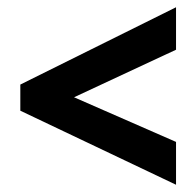

<svg xmlns="http://www.w3.org/2000/svg" viewBox="-20 -708 541 529"><path d="M465 -199V-317L184 -440L465 -571V-688L36 -475V-403Z"/></svg>

Font: Noto Sans Kannada UI Condensed
Style: Bold
Weight: 700
Width: 3
Designer: Jelle Bosma - Monotype Design Team
Foundry: Monotype Imaging Inc.
Version: Version 2.005